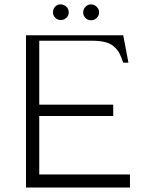

<svg xmlns="http://www.w3.org/2000/svg" viewBox="-20 -842 673 862"><path d="M228 -762.2Q217.8 -772.5 217.8 -787.1Q217.8 -801.8 228 -812.5Q238.3 -823.2 252.9 -822.3Q267.6 -821.3 277.8 -812Q288.1 -802.7 288.6 -787.6Q289.1 -772.5 278.3 -762.2Q267.6 -752 252.9 -752Q238.3 -752 228 -762.2ZM363.8 -761.2Q353.5 -771.5 353.5 -786.1Q353.5 -800.8 363.8 -811.5Q374 -822.3 388.7 -822.3Q403.3 -822.3 414.1 -811.5Q424.8 -800.8 424.8 -786.1Q424.8 -771.5 414.1 -761.2Q403.3 -751 388.7 -751Q374 -751 363.8 -761.2ZM96.7 -683.6H533.2L556.6 -560.5H533.2Q524.4 -587.4 515.4 -604Q506.3 -620.6 490.5 -634Q474.6 -647.5 450.7 -653.3Q426.8 -659.2 391.6 -659.2H156.2V-372.1H488.3V-321.3H156.2V-58.6H563.5V0H96.7Z"/></svg>

Font: Buda Light
Style: Regular
Weight: 300
Version: Version 1.003